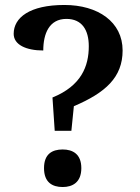

<svg xmlns="http://www.w3.org/2000/svg" viewBox="-20 -744 561 772"><path d="M191 -352 200 -218H267L277 -317C404 -371 473 -433 473 -541C473 -656 374 -724 239 -724C99 -724 35 -673 35 -608C35 -564 85 -541 154 -541C154 -609 178 -668 247 -668C310 -668 337 -623 337 -558C337 -478 307 -399 191 -352ZM232 8C272 8 307 -11 307 -68C307 -125 272 -143 232 -143C190 -143 157 -125 157 -68C157 -11 190 8 232 8Z"/></svg>

Font: Noto Serif SemiBold
Style: Regular
Weight: 600
Designer: Monotype Design Team
Foundry: Monotype Imaging Inc.
Version: Version 2.013